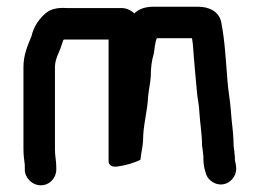

<svg xmlns="http://www.w3.org/2000/svg" viewBox="-20 -517 775 573"><path d="M148 -11V-18C148 -37 144 -51 144 -70V-317C144 -342 158 -362 164 -383L168 -395C168 -397 170 -398 171 -399H304V-36C304 -23 316 -18 330 -20C354 -23 381 -31 399 -40C401 -60 406 -78 407 -98C407 -145 420 -183 422 -229C424 -251 429 -269 430 -290C430 -316 433 -337 439 -357C442 -374 442 -388 448 -403H553C553 -402 554 -397 554 -396C555 -393 555 -387 556 -380C559 -335 564 -285 568 -240C569 -225 575 -199 575 -182C577 -148 583 -116 583 -83C584 -75 585 -68 586 -61C586 -58 586 -55 587 -52V-41C587 -34 588 -25 590 -15L593 -4C596 9 603 19 614 26C650 49 692 16 684 -24L682 -35C681 -38 681 -40 681 -42C681 -47 681 -52 680 -57C680 -67 677 -77 677 -87C677 -121 671 -152 669 -187C667 -215 661 -247 659 -274C654 -335 651 -398 640 -452C633 -482 606 -497 570 -497H439C415 -497 395 -491 381 -477C369 -488 356 -493 342 -493H180C146 -495 127 -489 109 -471C93 -455 80 -435 74 -409C63 -382 50 -354 50 -317V-73C50 -55 52 -39 54 -25V-11C54 14 76 36 102 36C128 36 148 14 148 -11Z"/></svg>

Font: Electronic
Style: ExBlk
Weight: 900
Version: Version 1.011